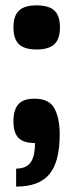

<svg xmlns="http://www.w3.org/2000/svg" viewBox="-20 -522 273 714"><path d="M116 -502Q162 -502 182.5 -482.5Q203 -463 203 -420Q203 -377 182 -357.5Q161 -338 116 -338Q71 -338 50.5 -357.5Q30 -377 30 -420Q30 -463 50.5 -482.5Q71 -502 116 -502ZM108 -155Q163 -155 182.5 -118.5Q202 -82 202 -22Q202 80 163.5 126Q125 172 40 172V105Q77 105 93.5 82.5Q110 60 110 10Q68 10 49 -9Q30 -28 30 -71Q30 -113 48 -134Q66 -155 108 -155Z"/></svg>

Font: Fivo Sans Modern
Style: Regular
Weight: 700
Designer: Alexander Slobzheninov
Foundry: Alexander Slobzheninov
Version: 1.0